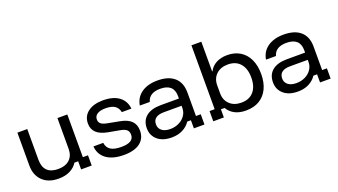

<svg xmlns="http://www.w3.org/2000/svg" viewBox="-60 -1197 3002 1704"><g transform="rotate(-20 1441.0 -345.0)"><path d="M270.8 9.2Q174.2 9.2 119.2 -44.6Q64.2 -98.3 64.2 -189.2V-500H157.5V-209.2Q157.5 -141.7 192.5 -107.1Q227.5 -72.5 294.2 -72.5Q365 -72.5 403.8 -108.8Q442.5 -145 442.5 -210V-500H535.8V-96.7H584.2V0H484.2V-76.7H449.2Q422.5 -35 377.5 -12.9Q332.5 9.2 270.8 9.2Z M886.7 10Q782.5 10 722.5 -33.3Q662.5 -76.7 656.7 -154.2H749.2Q755 -108.3 789.2 -86.7Q823.3 -65 890 -65Q1006.7 -65 1006.7 -138.3Q1006.7 -168.3 988.8 -184.6Q970.8 -200.8 928.3 -208.3L819.2 -228.3Q680 -254.2 680 -360.8Q680 -430 732.5 -470Q785 -510 875.8 -510Q970 -510 1025.4 -469.2Q1080.8 -428.3 1088.3 -354.2H997.5Q989.2 -395.8 958.8 -415.8Q928.3 -435.8 873.3 -435.8Q822.5 -435.8 794.6 -418.3Q766.7 -400.8 766.7 -367.5Q766.7 -341.7 784.6 -327.1Q802.5 -312.5 842.5 -305L951.7 -284.2Q1025 -270.8 1059.2 -236.7Q1093.3 -202.5 1093.3 -145Q1093.3 -71.7 1040 -30.8Q986.7 10 886.7 10Z M1339.2 9.2Q1254.2 9.2 1205.4 -32.9Q1156.7 -75 1156.7 -143.3Q1156.7 -215 1205 -254.6Q1253.3 -294.2 1344.2 -294.2H1515V-316.7Q1515 -432.5 1387.5 -432.5Q1283.3 -432.5 1261.7 -354.2H1167.5Q1180 -428.3 1238.8 -469.2Q1297.5 -510 1389.2 -510Q1493.3 -510 1548.8 -460.8Q1604.2 -411.7 1604.2 -319.2V-96.7H1649.2V0H1549.2V-76.7H1514.2Q1488.3 -36.7 1443.3 -13.8Q1398.3 9.2 1339.2 9.2ZM1351.7 -65.8Q1396.7 -65.8 1434.2 -84.2Q1471.7 -102.5 1493.3 -134.2Q1515 -165.8 1515 -203.3V-225.8H1350Q1245 -225.8 1245 -147.5Q1245 -110 1273.3 -87.9Q1301.7 -65.8 1351.7 -65.8Z M2039.2 10Q1979.2 10 1935.8 -12.1Q1892.5 -34.2 1867.5 -76.7H1832.5V0H1732.5V-96.7H1780.8V-700H1874.2V-419.2H1877.5Q1900 -463.3 1944.2 -486.7Q1988.3 -510 2047.5 -510Q2118.3 -510 2169.6 -478.3Q2220.8 -446.7 2248.3 -388.3Q2275.8 -330 2275.8 -250Q2275.8 -170 2247.9 -111.7Q2220 -53.3 2167.5 -21.7Q2115 10 2039.2 10ZM2025 -70Q2100 -70 2141.2 -117.5Q2182.5 -165 2182.5 -250Q2182.5 -335 2141.2 -382.5Q2100 -430 2025 -430Q1956.7 -430 1915.4 -390.8Q1874.2 -351.7 1874.2 -286.7V-213.3Q1874.2 -148.3 1915.4 -109.2Q1956.7 -70 2025 -70Z M2530.8 9.2Q2445.8 9.2 2397.1 -32.9Q2348.3 -75 2348.3 -143.3Q2348.3 -215 2396.7 -254.6Q2445 -294.2 2535.8 -294.2H2706.7V-316.7Q2706.7 -432.5 2579.2 -432.5Q2475 -432.5 2453.3 -354.2H2359.2Q2371.7 -428.3 2430.4 -469.2Q2489.2 -510 2580.8 -510Q2685 -510 2740.4 -460.8Q2795.8 -411.7 2795.8 -319.2V-96.7H2840.8V0H2740.8V-76.7H2705.8Q2680 -36.7 2635 -13.8Q2590 9.2 2530.8 9.2ZM2543.3 -65.8Q2588.3 -65.8 2625.8 -84.2Q2663.3 -102.5 2685 -134.2Q2706.7 -165.8 2706.7 -203.3V-225.8H2541.7Q2436.7 -225.8 2436.7 -147.5Q2436.7 -110 2465 -87.9Q2493.3 -65.8 2543.3 -65.8Z"/></g></svg>

Font: Funnel Display
Style: Regular
Weight: 400
Designer: NORD ID, Kristian Moeller
Foundry: Dicotype
Version: Version 1.000